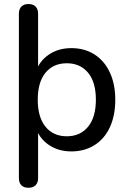

<svg xmlns="http://www.w3.org/2000/svg" viewBox="-20 -732 628 940"><path d="M72.5 139.6V-664.6Q72.5 -687.7 84.9 -700Q97.3 -712.3 119.2 -712.3Q141.7 -712.3 154.1 -700Q166.5 -687.7 166.5 -664.6V-375.5H154.2Q170 -430.7 217.4 -463.5Q264.8 -496.4 329.4 -496.4Q393.8 -496.4 442.3 -465.6Q490.8 -434.8 517.6 -377.6Q544.4 -320.5 544.4 -243.9Q544.4 -166.6 518.1 -109.5Q491.8 -52.4 442.8 -21.6Q393.8 9.3 329.4 9.3Q265.5 9.3 218.3 -23Q171.2 -55.2 154.8 -109.7H166.5V139.6Q166.5 162.7 154.1 175Q141.7 187.3 119.2 187.3Q96.6 187.3 84.5 175Q72.5 162.7 72.5 139.6ZM449.4 -243.9Q449.4 -329.7 411.1 -376Q372.7 -422.3 307.1 -422.3Q240.9 -422.3 202.9 -376Q164.8 -329.7 164.8 -243.9Q164.8 -158 202.9 -111.4Q240.9 -64.8 307.1 -64.8Q372.7 -64.8 411.1 -111.4Q449.4 -158 449.4 -243.9Z"/></svg>

Font: SN Pro Thin
Style: Regular
Weight: 200
Designer: Tobias Whetton
Foundry: Supernotes
Version: Version 1.003;Glyphs 3.3 (3324)